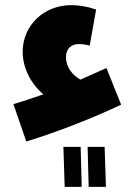

<svg xmlns="http://www.w3.org/2000/svg" viewBox="-20 -493 538 745"><path d="M82 56C198 21 346 -37 450 -87L393 -229C358 -213 324 -198 292 -184C259 -203 236 -234 236 -271C236 -304 256 -322 286 -322C298 -322 310 -321 328 -316L353 -456C318 -468 288 -473 256 -473C151 -473 68 -395 68 -292C68 -224 105 -163 148 -127C108 -113 70 -100 32 -89ZM324 232H391L386 77H320ZM231 232H297L293 77H226Z"/></svg>

Font: Noto Sans Arabic ExtCond Blk
Style: Regular
Weight: 900
Width: 2
Designer: Monotype Design Team, Nadine Chahine, Nizar Qandah and Khaled Hosny
Foundry: Monotype Imaging Inc.
Version: Version 2.012